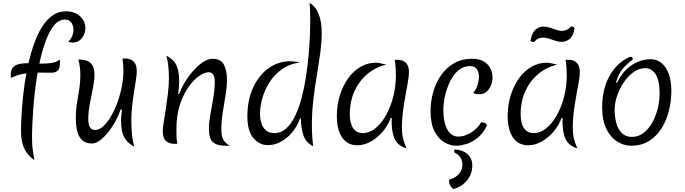

<svg xmlns="http://www.w3.org/2000/svg" viewBox="-20 -977 4661 1307"><path d="M123 -93Q123 -130 126.5 -191Q130 -252 137.5 -326.5Q145 -401 160 -478Q135 -475 109 -467.5Q83 -460 54 -447Q54 -451 53.5 -457Q53 -463 53 -468Q53 -502 69 -519Q85 -536 112 -541.5Q139 -547 172 -547H174Q190 -617 212.5 -680.5Q235 -744 266 -793.5Q297 -843 337 -871.5Q377 -900 428 -900Q487 -900 524 -867Q561 -834 561 -785Q561 -748 537.5 -717.5Q514 -687 472 -687Q467 -687 459.5 -688.5Q452 -690 445 -694Q456 -702 468 -725Q480 -748 480 -771Q480 -805 464.5 -824.5Q449 -844 424 -844Q380 -844 347 -803Q314 -762 289.5 -693.5Q265 -625 248 -544Q258 -544 267 -544Q302 -544 333.5 -549Q365 -554 387 -572Q388 -568 388 -562.5Q388 -557 388 -551Q388 -510 372.5 -496Q357 -482 331 -482Q305 -482 282 -482.5Q259 -483 236 -483Q225 -418 217.5 -353.5Q210 -289 206 -231Q202 -173 200 -128.5Q198 -84 198 -60Q198 -33 198.5 -15.5Q199 2 200 18Q201 34 204.5 55.5Q208 77 214 113Q170 84 146 35.5Q122 -13 123 -93Z M894 21Q855 0 835.5 -27.5Q816 -55 810 -88Q804 -121 804 -157Q804 -174 806 -192.5Q808 -211 810 -230L801 -232Q778 -166 743 -113.5Q708 -61 672 -30.5Q636 0 608 0Q562 0 538 -24Q514 -48 505 -87Q496 -126 496 -172Q496 -227 504 -276Q512 -325 519.5 -371Q527 -417 527 -462Q527 -490 524 -517Q521 -544 513 -572Q544 -572 569 -564Q594 -556 608.5 -533.5Q623 -511 623 -465Q623 -429 612.5 -377.5Q602 -326 591.5 -270.5Q581 -215 581 -166Q581 -129 592.5 -110.5Q604 -92 630 -92Q654 -92 680.5 -115.5Q707 -139 732 -179.5Q757 -220 776.5 -272Q796 -324 808 -382Q820 -440 820 -498Q820 -537 814 -579Q818 -578 823.5 -578.5Q829 -579 833 -579Q851 -579 869 -572Q887 -565 899 -546Q911 -527 911 -489Q911 -471 905.5 -435Q900 -399 892.5 -352Q885 -305 879.5 -255Q874 -205 874 -160Q874 -113 878 -67Q882 -21 894 21Z M1199 -337Q1226 -405 1266.5 -459.5Q1307 -514 1349.5 -545.5Q1392 -577 1425 -577Q1483 -577 1504 -537Q1525 -497 1525 -434Q1525 -387 1515.5 -330.5Q1506 -274 1496.5 -214Q1487 -154 1487 -94Q1487 -46 1501.5 -23.5Q1516 -1 1544 16Q1535 16 1527.5 15.5Q1520 15 1517 15Q1456 15 1429 -9.5Q1402 -34 1402 -102Q1402 -142 1412 -196.5Q1422 -251 1432 -310Q1442 -369 1442 -421Q1442 -485 1400 -485Q1371 -485 1333.5 -458.5Q1296 -432 1261 -381.5Q1226 -331 1203.5 -260Q1181 -189 1181 -100Q1181 -78 1181.5 -52.5Q1182 -27 1187 2Q1181 1 1176.5 1.5Q1172 2 1168 2Q1130 2 1109 -18Q1088 -38 1088 -84Q1088 -105 1094.5 -145.5Q1101 -186 1109 -237.5Q1117 -289 1123.5 -343.5Q1130 -398 1130 -447Q1130 -486 1126 -524Q1122 -562 1113 -598Q1169 -568 1184.5 -524Q1200 -480 1200 -427Q1200 -407 1198 -384Q1196 -361 1193 -338Z M2023 -172Q2002 -114 1966.5 -73Q1931 -32 1889 -10.5Q1847 11 1804 11Q1746 11 1705 -37Q1664 -85 1664 -185Q1664 -296 1703 -380.5Q1742 -465 1808 -512.5Q1874 -560 1955 -560Q1971 -560 1987.5 -558Q2004 -556 2022 -552Q1949 -542 1897 -504Q1845 -466 1812.5 -413.5Q1780 -361 1765 -305.5Q1750 -250 1750 -203Q1750 -168 1759.5 -138Q1769 -108 1790.5 -89.5Q1812 -71 1848 -71Q1893 -71 1928 -102.5Q1963 -134 1989 -188Q2015 -242 2033 -310Q2051 -378 2062.5 -452Q2074 -526 2080.5 -597.5Q2087 -669 2089.5 -730Q2092 -791 2092 -832Q2092 -867 2091 -899.5Q2090 -932 2087 -957Q2127 -936 2148.5 -883.5Q2170 -831 2170 -752Q2170 -690 2160 -617Q2150 -544 2136.5 -463.5Q2123 -383 2113 -297Q2103 -211 2103 -122Q2103 -51 2112 18Q2061 -7 2045 -56.5Q2029 -106 2028 -171Z M2640 -175Q2621 -122 2584 -79.5Q2547 -37 2502.5 -12.5Q2458 12 2413 12Q2346 12 2309.5 -40Q2273 -92 2273 -187Q2273 -262 2293.5 -328Q2314 -394 2350 -444Q2386 -494 2434.5 -522Q2483 -550 2538 -550Q2552 -550 2568.5 -546.5Q2585 -543 2610 -537Q2536 -520 2479.5 -472Q2423 -424 2392 -354Q2361 -284 2361 -202Q2361 -138 2384 -104.5Q2407 -71 2450 -71Q2494 -71 2534.5 -103Q2575 -135 2606.5 -190.5Q2638 -246 2656.5 -317Q2675 -388 2675 -466Q2675 -492 2673 -520Q2671 -548 2667 -570Q2674 -569 2679 -569.5Q2684 -570 2688 -570Q2724 -570 2744 -548.5Q2764 -527 2764 -488Q2764 -462 2757 -421Q2750 -380 2740.5 -329Q2731 -278 2723.5 -222Q2716 -166 2716 -111Q2716 -68 2723 -37Q2730 -6 2747 33Q2692 17 2669 -27Q2646 -71 2646 -154Q2646 -166 2647 -173Z M2998 -226Q2998 -144 3025 -95.5Q3052 -47 3101 -47Q3139 -47 3182.5 -72Q3226 -97 3256 -145Q3272 -143 3283 -138.5Q3294 -134 3294 -120Q3265 -64 3226.5 -35Q3188 -6 3151 4.5Q3114 15 3086 15Q3044 15 3003.5 -9Q2963 -33 2937 -85Q2911 -137 2911 -220Q2911 -289 2929.5 -352.5Q2948 -416 2984 -467Q3020 -518 3072.5 -547.5Q3125 -577 3193 -577Q3245 -577 3275.5 -557.5Q3306 -538 3319.5 -509Q3333 -480 3333 -449Q3333 -422 3322 -395.5Q3311 -369 3291 -352Q3271 -335 3243 -335Q3234 -335 3222.5 -337Q3211 -339 3201 -344Q3218 -362 3229.5 -395Q3241 -428 3240 -459Q3240 -485 3226.5 -506Q3213 -527 3178 -527Q3136 -527 3102.5 -499.5Q3069 -472 3046 -427Q3023 -382 3010.5 -329.5Q2998 -277 2998 -226ZM3073 40Q3132 44 3163.5 73Q3195 102 3195 151Q3195 206 3160.5 249.5Q3126 293 3067 310Q3036 288 3036 246Q3077 237 3102.5 209Q3128 181 3128 143Q3128 88 3073 61Q3073 55 3072.5 51Q3072 47 3073 40Z M3803 -175Q3784 -122 3747 -79.5Q3710 -37 3665.5 -12.5Q3621 12 3576 12Q3509 12 3472.5 -40Q3436 -92 3436 -187Q3436 -262 3456.5 -328Q3477 -394 3513 -444Q3549 -494 3597.5 -522Q3646 -550 3701 -550Q3715 -550 3731.5 -546.5Q3748 -543 3773 -537Q3699 -520 3642.5 -472Q3586 -424 3555 -354Q3524 -284 3524 -202Q3524 -138 3547 -104.5Q3570 -71 3613 -71Q3657 -71 3697.5 -103Q3738 -135 3769.5 -190.5Q3801 -246 3819.5 -317Q3838 -388 3838 -466Q3838 -492 3836 -520Q3834 -548 3830 -570Q3837 -569 3842 -569.5Q3847 -570 3851 -570Q3887 -570 3907 -548.5Q3927 -527 3927 -488Q3927 -462 3920 -421Q3913 -380 3903.5 -329Q3894 -278 3886.5 -222Q3879 -166 3879 -111Q3879 -68 3886 -37Q3893 -6 3910 33Q3855 17 3832 -27Q3809 -71 3809 -154Q3809 -166 3810 -173ZM3616 -691Q3606 -691 3597.5 -694.5Q3589 -698 3592 -705Q3603 -758 3627.5 -777Q3652 -796 3677 -796Q3701 -796 3723 -789Q3745 -782 3765 -774.5Q3785 -767 3803 -767Q3826 -767 3842 -776Q3858 -785 3867 -797Q3888 -797 3891 -783Q3882 -730 3856.5 -711Q3831 -692 3805 -692Q3782 -692 3760 -699.5Q3738 -707 3718 -714Q3698 -721 3680 -721Q3657 -721 3640.5 -712Q3624 -703 3616 -691Z M4274 15Q4228 15 4183 -12.5Q4138 -40 4108.5 -98Q4079 -156 4079 -247Q4079 -372 4130.5 -462.5Q4182 -553 4270 -591Q4281 -591 4284.5 -585Q4288 -579 4287 -571Q4256 -550 4224 -514.5Q4192 -479 4173 -415L4180 -413Q4210 -474 4249 -509Q4288 -544 4329.5 -559Q4371 -574 4409 -574Q4472 -574 4511 -516.5Q4550 -459 4550 -357Q4550 -293 4534.5 -227.5Q4519 -162 4485.5 -107Q4452 -52 4400 -18.5Q4348 15 4274 15ZM4281 -45Q4326 -45 4361 -72Q4396 -99 4420.5 -143Q4445 -187 4457.5 -239Q4470 -291 4470 -341Q4470 -430 4443 -471.5Q4416 -513 4373 -513Q4331 -513 4293.5 -486.5Q4256 -460 4227 -417.5Q4198 -375 4181 -325Q4164 -275 4164 -228Q4164 -181 4175.5 -139Q4187 -97 4213 -71Q4239 -45 4281 -45Z"/></svg>

Font: Merienda Light
Style: Regular
Weight: 300
Designer: Eduardo Rodriguez Tunni
Foundry: Eduardo Rodriguez Tunni
Version: Version 2.001; ttfautohint (v1.8.4.7-5d5b)